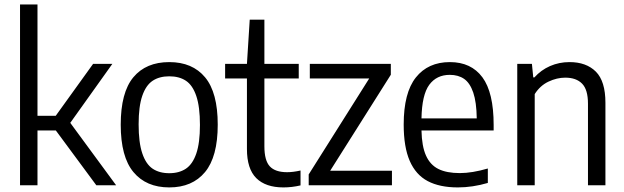

<svg xmlns="http://www.w3.org/2000/svg" viewBox="-20 -828 2790 858"><path d="M410.5 0 229.5 -245H147.5V0H69.5V-808H147.5V-310.5H229L396 -542.5H482L294 -279L499 0Z M519.5 -270.5Q519.5 -415 576 -482.8Q632.5 -550.5 736.5 -550.5Q840 -550.5 896.5 -482.5Q953 -414.5 953 -271Q953 -127.5 896.2 -59Q839.5 9.5 736.5 9.5Q633.5 9.5 576.5 -58.8Q519.5 -127 519.5 -270.5ZM873.5 -269.5Q873.5 -351 857.2 -399Q841 -447 811 -467Q781 -487 736.5 -487Q692 -487 662 -467Q632 -447 615.8 -399.8Q599.5 -352.5 599.5 -272.5Q599.5 -191 615.8 -142.8Q632 -94.5 662 -74.2Q692 -54 736.5 -54Q780.5 -54 810.8 -74.2Q841 -94.5 857.2 -142Q873.5 -189.5 873.5 -269.5Z M1323 -66V0.5Q1284.5 9.5 1246.5 9.5Q1167 9.5 1125.2 -32Q1083.5 -73.5 1083.5 -162V-477.5H986V-542.5H1083.5L1096 -740H1161.5V-542.5H1315V-477.5H1161.5V-174Q1161.5 -110.5 1185.8 -84.5Q1210 -58.5 1263 -58.5Q1289.5 -58.5 1323 -66Z M1455.5 -65H1731.5V0H1359.5V-48.5L1630 -477.5H1364.5V-542.5H1726.5V-494Z M2186 -245H1863.5Q1865 -174 1883.8 -132.5Q1902.5 -91 1939.2 -72.8Q1976 -54.5 2035 -54.5Q2089.5 -54.5 2160 -75V-10.5Q2091.5 9.5 2026 9.5Q1944.5 9.5 1891.2 -18.8Q1838 -47 1811 -109Q1784 -171 1784 -271.5Q1784 -413.5 1838.5 -482Q1893 -550.5 1990.5 -550.5Q2085.5 -550.5 2135.8 -482.5Q2186 -414.5 2186 -269.5ZM1863.5 -299H2110.5Q2109.5 -371.5 2094.8 -414.5Q2080 -457.5 2054 -475.5Q2028 -493.5 1990 -493.5Q1931 -493.5 1898.2 -449Q1865.5 -404.5 1863.5 -299Z M2291.5 -542.5H2357L2363 -482H2368Q2397.5 -515 2438 -532.8Q2478.5 -550.5 2525 -550.5Q2600 -550.5 2642.8 -507.8Q2685.5 -465 2685.5 -368.5V0H2607.5V-364.5Q2607.5 -427.5 2581.2 -454.2Q2555 -481 2506 -481Q2468.5 -481 2431 -463.2Q2393.5 -445.5 2369.5 -407.5V0H2291.5Z"/></svg>

Font: Encode Sans Semi Condensed
Style: Regular
Weight: 400
Width: 4
Designer: Multiple Designers
Foundry: Impallari Type
Version: Version 2.000